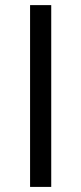

<svg xmlns="http://www.w3.org/2000/svg" viewBox="-20 -734 319 754"><path d="M98.1 0V-713.9H181.2V0Z"/></svg>

Font: f08437224
Style: Regular
Weight: 400
Foundry: Ascender Corporation
Version: Version 1.10